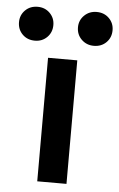

<svg xmlns="http://www.w3.org/2000/svg" viewBox="-113 -748 488 785"><g transform="rotate(5 131.0 -355.5)"><path d="M190 0H70V-507H190ZM323 -642Q323 -612 303 -592Q283 -572 252 -572Q222 -572 201.5 -592Q181 -612 181 -642Q181 -671 201.5 -691Q222 -711 252 -711Q283 -711 303 -691Q323 -671 323 -642ZM80 -642Q80 -612 60 -592Q40 -572 10 -572Q-21 -572 -41 -592Q-61 -612 -61 -642Q-61 -671 -41 -691Q-21 -711 10 -711Q40 -711 60 -691Q80 -671 80 -642Z"/></g></svg>

Font: Hind Vadodara SemiBold
Style: Regular
Weight: 600
Designer: Hitesh Malaviya
Foundry: Indian Type Foundry
Version: Version 1.001;PS 1.0;hotconv 1.0.86;makeotf.lib2.5.63406; tt